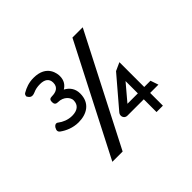

<svg xmlns="http://www.w3.org/2000/svg" viewBox="-156 -897 1214 1214"><g transform="rotate(-45 451.5 -290.0)"><path d="M150 -622C142 -618 138 -611 138 -600V-598L139 -597C146 -588 155 -565 193 -582C210 -590 230 -594 254 -594C295 -594 320 -577 320 -541C320 -499 288 -486 252 -486C234 -486 227 -478 227 -460C227 -442 235 -433 252 -433C307 -433 332 -394 332 -372C332 -329 303 -308 256 -308C219 -308 186 -323 164 -340C149 -353 135 -341 128 -330V-329C119 -314 119 -301 133 -291C162 -270 205 -250 256 -250C328 -250 392 -285 392 -372C392 -417 368 -446 336 -463C361 -478 379 -502 379 -541C379 -558 373 -651 253 -651C210 -651 178 -638 150 -622ZM781 -62 763 -115H707V-337L652 -312L482 -113C469 -97 473 -78 485 -68C490 -64 496 -62 503 -62H650V52H707V-62ZM650 -225V-115H557ZM322 77 699 -657H607L230 77Z"/></g></svg>

Font: Charger Monospace
Style: Regular
Weight: 400
Designer: Jasper
Foundry: Cannot Into Space Fonts
Version: Version 0.980